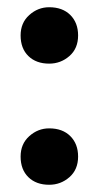

<svg xmlns="http://www.w3.org/2000/svg" viewBox="-20 -501 273 531"><path d="M37 -68Q37 -103 61 -124.5Q85 -146 116 -146Q153 -146 174.5 -124.5Q196 -103 196 -68Q196 -32 172 -11Q148 10 116 10Q80 10 58.5 -11Q37 -32 37 -68ZM37 -403Q37 -438 61 -459.5Q85 -481 116 -481Q153 -481 174.5 -459.5Q196 -438 196 -403Q196 -367 172 -346Q148 -325 116 -325Q80 -325 58.5 -346Q37 -367 37 -403Z"/></svg>

Font: Bitter
Style: Bold
Weight: 700
Designer: Sol Matas, and Bitter project Authors
Foundry: Sol Matas
Version: Version 2.001